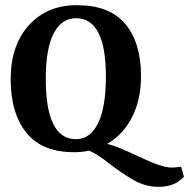

<svg xmlns="http://www.w3.org/2000/svg" viewBox="-20 -577 727 738"><path d="M268 8Q143 9 82 -66Q21 -141 21 -273Q21 -403 91.5 -480.5Q162 -558 277 -557Q401 -557 461.5 -485Q522 -413 522 -284Q522 -194 487.5 -126.5Q453 -59 392 -24Q428 -16 515 25.5Q602 67 638 67H639Q655 67 676 64L687 102Q653 141 591 141H587Q538 141 491.5 114Q445 87 398.5 50.5Q352 14 322 2Q296 8 268 8ZM272 -507Q217 -507 186.5 -449Q156 -391 156 -274Q156 -42 272 -42Q327 -42 357 -103.5Q387 -165 387 -283Q387 -507 272 -507Z"/></svg>

Font: Aikya
Style: Bold
Weight: 700
Designer: Neelakash Kshetrimayum (Latin subset based on Merriweather by Eben Sorkin)
Foundry: Brand New Type
Version: Version 1.00 b005